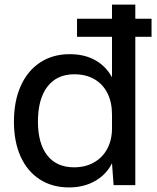

<svg xmlns="http://www.w3.org/2000/svg" viewBox="-20 -810 685 840"><path d="M41 -278Q41 -368 71 -434.5Q101 -501 156 -537Q211 -573 285 -573Q349 -573 396 -547Q443 -521 470 -472V-790H572V0H477L470 -96Q446 -47 396.5 -18.5Q347 10 282 10Q208 10 153.5 -25.5Q99 -61 70 -125.5Q41 -190 41 -278ZM146 -278Q146 -182 187 -130Q228 -78 304 -78Q354 -78 391.5 -99.5Q429 -121 449.5 -159.5Q470 -198 470 -249V-309Q470 -363 450 -402.5Q430 -442 393 -463.5Q356 -485 305 -485Q229 -485 187.5 -431Q146 -377 146 -278ZM317 -649V-728H643V-649Z"/></svg>

Font: BDO Grotesk
Style: Regular
Weight: 400
Designer: Deni Anggara
Foundry: Lokal Container
Version: Version 2.000